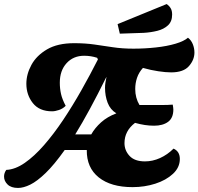

<svg xmlns="http://www.w3.org/2000/svg" viewBox="-55 -902 979 947"><path d="M34 25Q0 25 -17.5 8Q-35 -9 -35 -31Q-35 -49 -24 -64Q20 -66 67 -98.5Q114 -131 162 -186Q210 -241 256.5 -310.5Q303 -380 346.5 -457Q390 -534 428 -609L424 -617Q393 -627 360 -627Q307 -627 273.5 -590.5Q240 -554 240 -494Q240 -465 246 -438.5Q252 -412 269 -380Q255 -366 236 -359.5Q217 -353 202 -353Q139 -353 107 -393.5Q75 -434 75 -489Q75 -536 100 -582Q125 -628 177 -658.5Q229 -689 311 -689Q365 -689 410.5 -682.5Q456 -676 502 -669Q548 -662 603 -662Q659 -662 714 -668Q769 -674 811 -686.5Q853 -699 872 -716Q888 -704 896 -684Q904 -664 904 -643Q904 -607 877 -576Q850 -545 789 -545Q763 -545 726 -550.5Q689 -556 650 -567Q630 -545 621 -518.5Q612 -492 612 -463Q612 -419 633 -384H707Q719 -384 736.5 -384Q754 -384 771.5 -384.5Q789 -385 797 -386Q798 -379 799 -373Q800 -367 800 -362Q800 -320 774 -301Q748 -282 705 -282Q682 -282 659 -285.5Q636 -289 611 -296Q559 -256 559 -196Q559 -160 584 -133Q609 -106 660 -106Q698 -106 734.5 -122.5Q771 -139 801 -169Q832 -155 832 -118Q832 -76 798 -44.5Q764 -13 711 4Q658 21 599 21Q492 21 432 -27Q372 -75 373 -162H264Q212 -89 170 -48.5Q128 -8 94.5 8.5Q61 25 34 25ZM316 -239H395Q413 -271 443.5 -298.5Q474 -326 519 -343Q489 -361 476 -395Q463 -429 463 -469Q463 -481 465 -494.5Q467 -508 470 -521H469Q427 -436 388.5 -365Q350 -294 316 -239ZM536 -736 525 -783 767 -882Q780 -873 787 -861Q794 -849 794 -830Q794 -796 773.5 -777Q753 -758 721 -750Q689 -742 654 -740Z"/></svg>

Font: Sansita Swashed
Style: Bold
Weight: 700
Designer: Pablo Cosgaya
Foundry: Omnibus-Type
Version: Version 1.003; ttfautohint (v1.8.3)